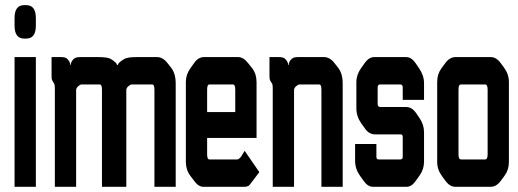

<svg xmlns="http://www.w3.org/2000/svg" viewBox="-20 -720 1997 740"><path d="M118.2 0H36.1V-500H118.2ZM81.1 -700.2Q118.2 -700.2 118.2 -650.4V-621.1Q118.2 -571.3 81.1 -571.3H73.2Q36.1 -571.3 36.1 -621.1V-650.4Q36.1 -700.2 73.2 -700.2Z M585 -500Q607.4 -500 625 -477.5L639.6 -459Q657.2 -436.5 657.2 -397.5V0H575.2V-375Q575.2 -394.5 566.4 -394.5H487.3Q482.4 -394.5 473.6 -386.7Q466.8 -379.9 466.8 -373V0H373V-375Q373 -394.5 364.3 -394.5H293.9Q289.1 -394.5 280.3 -386.7Q273.4 -379.9 273.4 -373V0H191.4V-374Q191.4 -388.7 190.4 -393.1Q189.5 -397.5 185.1 -403.8Q180.7 -410.2 179.7 -414.6Q178.7 -418.9 178.7 -433.6V-500H214.8Q231.4 -500 238.3 -494.1Q251 -481.4 251 -469.7H252.9Q252.9 -483.4 265.6 -494.1Q272.5 -500 289.1 -500H358.4Q393.6 -500 406.2 -493.2Q430.7 -478.5 430.7 -469.7H434.6Q434.6 -478.5 460 -493.2Q472.7 -500 506.8 -500Z M922.9 -138.7 979.5 -56.6 952.1 -20.5Q939.5 -3.9 938.5 -3.9Q930.7 0 922.9 0H763.7Q745.1 0 728.5 -22.5L713.9 -42Q696.3 -65.4 696.3 -95.7V-404.3Q696.3 -432.6 713.9 -457L728.5 -477.5Q744.1 -500 766.6 -500H897.5Q918 -500 935.5 -477.5L951.2 -458Q968.8 -435.5 968.8 -403.3V-188.5H778.3V-125Q778.3 -105.5 787.1 -105.5H894.5Q900.4 -105.5 909.2 -116.2Q912.1 -120.1 922.9 -138.7ZM886.7 -288.1V-375Q886.7 -394.5 877.9 -394.5H787.1Q778.3 -394.5 778.3 -375V-288.1Z M1228.5 -500Q1251 -500 1268.6 -477.5L1283.2 -459Q1300.8 -436.5 1300.8 -397.5V0H1218.8V-375Q1218.8 -394.5 1210 -394.5H1133.8Q1128.9 -394.5 1120.1 -386.7Q1113.3 -379.9 1113.3 -373V0H1031.2V-374Q1031.2 -388.7 1030.3 -393.1Q1029.3 -397.5 1024.9 -403.8Q1020.5 -410.2 1019.5 -414.6Q1018.6 -418.9 1018.6 -433.6V-500H1054.7Q1071.3 -500 1078.1 -494.1Q1090.8 -481.4 1090.8 -469.7H1092.8Q1092.8 -483.4 1105.5 -494.1Q1112.3 -500 1128.9 -500Z M1544.9 -307.6Q1567.4 -307.6 1583 -285.2L1597.7 -263.7Q1614.3 -239.3 1614.3 -210V-96.7Q1614.3 -67.4 1596.7 -43L1582 -22.5Q1566.4 0 1546.9 0H1418Q1397.5 0 1381.8 -22.5L1367.2 -43Q1348.6 -69.3 1348.6 -100.6V-165H1430.7Q1430.7 -165 1430.7 -115.2Q1430.7 -105.5 1439.5 -105.5Q1439.5 -105.5 1522.5 -105.5Q1532.2 -105.5 1532.2 -115.2V-191.4Q1532.2 -202.1 1524.4 -202.1H1425.8Q1402.3 -202.1 1386.7 -224.6L1372.1 -245.1Q1353.5 -271.5 1353.5 -302.7V-404.3Q1353.5 -431.6 1372.1 -458L1386.7 -478.5Q1402.3 -500 1422.9 -500H1544.9Q1565.4 -500 1581.1 -477.5L1595.7 -456.1Q1614.3 -428.7 1614.3 -399.4V-335H1532.2V-381.8Q1532.2 -394.5 1523.4 -394.5H1445.3Q1435.5 -394.5 1435.5 -382.8V-320.3Q1435.5 -307.6 1445.3 -307.6Z M1665 -95.7V-404.3Q1665 -434.6 1681.6 -457L1695.3 -475.6Q1712.9 -500 1735.4 -500H1871.1Q1892.6 -500 1909.2 -477.5L1922.9 -459Q1941.4 -433.6 1941.4 -404.3V-95.7Q1941.4 -65.4 1924.8 -43L1911.1 -24.4Q1893.6 0 1871.1 0H1735.4Q1713.9 0 1697.3 -22.5L1683.6 -41Q1665 -66.4 1665 -95.7ZM1747.1 -375V-125Q1747.1 -105.5 1756.8 -105.5H1849.6Q1859.4 -105.5 1859.4 -125V-375Q1859.4 -394.5 1849.6 -394.5H1756.8Q1747.1 -394.5 1747.1 -375Z"/></svg>

Font: Vancouver Drive
Style: Bold
Weight: 700
Designer: Valery Zaveryaev
Foundry: Cyreal (www.cyreal.org)
Version: Version 1.01